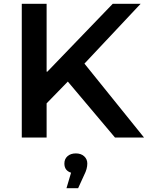

<svg xmlns="http://www.w3.org/2000/svg" viewBox="-20 -720 774 1005"><path d="M228 -345 570 -700H716L422 -387L734 0H582L335 -293L224 -179V0H94V-700H224V-345ZM437 136Q437 164 421 195L389 265H328L352 184Q317 173 317 136Q317 112 333.5 97.5Q350 83 377 83Q404 83 420.5 98Q437 113 437 136Z"/></svg>

Font: CMG Sans SemiBold
Style: Regular
Weight: 600
Designer: Julieta Ulanovsky
Foundry: Julieta Ulanovsky
Version: Version 7.200